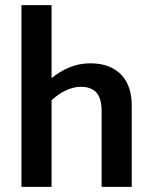

<svg xmlns="http://www.w3.org/2000/svg" viewBox="-20 -732 600 752"><path d="M182 0H64V-712H182V-426Q212 -451 250.5 -467.5Q289 -484 334 -484Q376 -484 406.5 -471.5Q437 -459 457 -437Q477 -415 486.5 -385Q496 -355 496 -319V0H378V-296Q378 -347 357.5 -369.5Q337 -392 297 -392Q268 -392 238 -378Q208 -364 182 -339Z"/></svg>

Font: Ek Mukta SemiBold
Style: Regular
Weight: 600
Designer: Girish Dalvi and Yashodeep Gholap
Foundry: Ek Type
Version: Version 2.538;PS 1.002;hotconv 16.6.51;makeotf.lib2.5.65220;